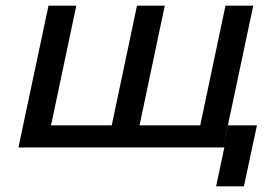

<svg xmlns="http://www.w3.org/2000/svg" viewBox="-20 -520 934 677"><path d="M151 -500 45 0H767L873 -500H775L686 -78H472L561 -500H463L374 -78H160L249 -500ZM742 137H840L886 -78H784L767 0H771Z"/></svg>

Font: LT Wave
Style: Italic
Weight: 400
Designer: Daniel Lyons
Version: Version 2.5 (Glyphs App)